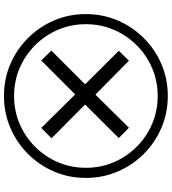

<svg xmlns="http://www.w3.org/2000/svg" viewBox="31 -833 866 968"><g transform="rotate(-90 464.0 -349.0)"><path d="M304 -132 252 -183 421 -353 251 -522 303 -574 472 -403 643 -574 693 -523 523 -353 692 -183 642 -132 471 -301ZM464 64Q379 64 304 32Q229 0 172 -57Q115 -114 83 -189Q51 -264 51 -349Q51 -435 83 -509.5Q115 -584 172 -641Q229 -698 304 -730Q379 -762 464 -762Q550 -762 624.5 -730Q699 -698 756 -641Q813 -584 845 -509.5Q877 -435 877 -349Q877 -264 845 -189Q813 -114 756 -57Q699 0 624.5 32Q550 64 464 64ZM464 13Q539 13 604.5 -15Q670 -43 720 -93Q770 -143 798 -208.5Q826 -274 826 -349Q826 -424 798 -489.5Q770 -555 720 -605Q670 -655 604.5 -683Q539 -711 464 -711Q389 -711 323.5 -683Q258 -655 208 -605Q158 -555 130 -489.5Q102 -424 102 -349Q102 -274 130 -208.5Q158 -143 208 -93Q258 -43 323.5 -15Q389 13 464 13Z"/></g></svg>

Font: ukorean85
Style: Book
Weight: 400
Designer: Jelle Bosma - Monotype Design Team
Foundry: Monotype Imaging Inc.
Version: Version 2.003